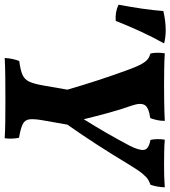

<svg xmlns="http://www.w3.org/2000/svg" viewBox="-84 -749 726 818"><g transform="rotate(90 279.0 -340.0)"><path d="M117 3Q118 -15 121.5 -31Q125 -47 130 -59Q169 -64 189 -73Q209 -82 218.5 -103Q228 -124 235 -166L252 -264Q214 -396 167 -524Q153 -562 142.5 -580.5Q132 -599 122 -606.5Q112 -614 98 -618Q92 -644 97 -679Q130 -677 169 -676.5Q208 -676 232 -676Q260 -676 301 -676.5Q342 -677 385 -679Q385 -661 381.5 -645.5Q378 -630 373 -617Q328 -611 317.5 -593.5Q307 -576 320 -538Q337 -490 351 -438.5Q365 -387 378 -334Q407 -380 435 -428.5Q463 -477 490 -528Q512 -571 508.5 -591Q505 -611 466 -618Q460 -645 465 -679Q490 -677 518.5 -676.5Q547 -676 572 -676Q598 -676 619 -676.5Q640 -677 668 -679Q667 -646 657 -618Q645 -614 634.5 -607.5Q624 -601 609.5 -583.5Q595 -566 572 -528Q528 -455 486 -390Q444 -325 401 -264L382 -156Q376 -121 378.5 -102Q381 -83 398.5 -74Q416 -65 457 -58Q460 -44 460.5 -28Q461 -12 459 3Q427 1 384.5 0.5Q342 0 296 0Q245 0 198 0.5Q151 1 117 3ZM-41 -470Q-79 -467 -110 -482Q-100 -535 -93 -583.5Q-86 -632 -83 -673Q-39 -683 -1 -683Q16 -683 30 -681Q44 -679 55 -676Q28 -628 3.5 -574.5Q-21 -521 -41 -470Z"/></g></svg>

Font: Vollkorn
Style: Bold Italic
Weight: 700
Italic angle: -11°
Designer: Friedrich Althausen
Foundry: Friedrich Althausen
Version: Version 5.000; ttfautohint (v1.8.3)